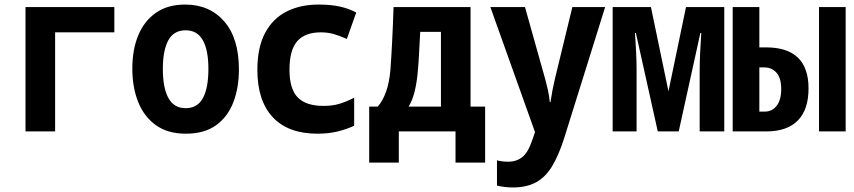

<svg xmlns="http://www.w3.org/2000/svg" viewBox="-20 -577 3750 843"><path d="M92 0V-546H482V-435H222V0Z M796 10Q717 10 665 -27Q613 -64 587 -128.5Q561 -193 561 -276Q561 -360 587.5 -423Q614 -486 665.5 -521.5Q717 -557 793 -557Q900 -557 964.5 -483Q1029 -409 1029 -272Q1029 -192 1004.5 -128Q980 -64 928.5 -27Q877 10 796 10ZM795 -102Q847 -102 871 -146.5Q895 -191 895 -274Q895 -357 870.5 -400.5Q846 -444 795 -444Q743 -444 719 -400Q695 -356 695 -274Q695 -191 719.5 -146.5Q744 -102 795 -102Z M1374 10Q1245 10 1177.5 -62.5Q1110 -135 1110 -270Q1110 -369 1144 -432.5Q1178 -496 1238.5 -526.5Q1299 -557 1379 -557Q1433 -557 1473 -548Q1513 -539 1544 -522L1503 -406Q1469 -421 1443.5 -428Q1418 -435 1389 -435Q1319 -435 1285 -396Q1251 -357 1251 -271Q1251 -186 1287.5 -149Q1324 -112 1400 -112Q1439 -112 1469.5 -121Q1500 -130 1535 -148V-25Q1501 -9 1461.5 0.5Q1422 10 1374 10Z M1601 137V-109H1639Q1662 -137 1675.5 -175.5Q1689 -214 1694 -268Q1698 -322 1701.5 -390Q1705 -458 1708 -546H2046V-109H2110V137H1980V0H1731V137ZM1815 -270Q1806 -159 1774 -109H1916V-437H1825Q1822 -387 1820 -344Q1818 -301 1815 -270Z M2232 246Q2213 246 2196 244Q2179 242 2162 238V127Q2185 133 2210 133Q2248 133 2273.5 112.5Q2299 92 2317 38L2329 3L2133 -546H2285L2374 -229Q2380 -207 2385.5 -182.5Q2391 -158 2394 -129H2397Q2405 -183 2416 -229L2493 -546H2637L2457 30Q2433 105 2404 153Q2375 201 2333.5 223.5Q2292 246 2232 246Z M2670 0V-546H2838L2915 -176L2992 -546H3160V0H3052V-270Q3052 -303 3054 -345Q3056 -387 3059 -432H3055L2960 0H2868L2772 -432H2768Q2771 -389 2773 -347.5Q2775 -306 2775 -270V0Z M3197 0V-546H3314V-369H3343Q3530 -369 3530 -189Q3530 -95 3482.5 -47.5Q3435 0 3345 0ZM3576 0V-546H3693V0ZM3314 -87H3338Q3370 -87 3390 -112.5Q3410 -138 3410 -186Q3410 -234 3389.5 -257.5Q3369 -281 3336 -281H3314Z"/></svg>

Font: Noto Sans Mono Condensed
Style: Bold
Weight: 700
Width: 3
Designer: Monotype Design Team
Foundry: Monotype Imaging Inc.
Version: Version 2.014